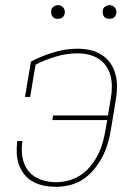

<svg xmlns="http://www.w3.org/2000/svg" viewBox="-20 -717 540 745"><path d="M198 8Q174 8 151.5 3.5Q129 -1 109 -11.5Q89 -22 75 -39.5Q61 -57 53.5 -78Q46 -99 45 -122.5Q44 -146 47 -170H67Q62 -138 67 -107.5Q72 -77 90 -54Q108 -31 137 -20.5Q166 -10 198 -10Q222 -10 247.5 -17Q273 -24 295 -39Q317 -54 333.5 -75Q350 -96 361.5 -119.5Q373 -143 379.5 -167.5Q386 -192 390 -216L396 -251H183L186 -269H399L410 -336Q414 -358 414 -380Q414 -402 409 -422.5Q404 -443 392 -460.5Q380 -478 362.5 -489Q345 -500 324 -505Q303 -510 281 -510Q240 -510 198.5 -498Q157 -486 118 -466L97 -341H77L100 -478Q144 -501 190 -514.5Q236 -528 282 -528Q307 -528 330.5 -522.5Q354 -517 374 -504.5Q394 -492 407.5 -473Q421 -454 427.5 -431Q434 -408 434 -383Q434 -358 430 -333L410 -213Q406 -187 398 -160Q390 -133 377 -108Q364 -83 345.5 -60.5Q327 -38 303.5 -22Q280 -6 252 1Q224 8 198 8ZM404 -644Q398 -644 392.5 -646Q387 -648 383.5 -653Q380 -658 379 -664Q378 -670 379 -676Q379 -681 381.5 -685Q384 -689 388 -691.5Q392 -694 396 -695.5Q400 -697 405 -697Q411 -697 416.5 -694.5Q422 -692 426 -687Q430 -682 431 -676Q432 -670 431 -664Q430 -659 427.5 -655Q425 -651 421.5 -648.5Q418 -646 413.5 -645Q409 -644 404 -644ZM204 -644Q198 -644 192.5 -646Q187 -648 183.5 -653Q180 -658 179 -664Q178 -670 179 -676Q179 -681 181.5 -685Q184 -689 188 -691.5Q192 -694 196 -695.5Q200 -697 205 -697Q211 -697 216.5 -694.5Q222 -692 226 -687Q230 -682 231 -676Q232 -670 231 -664Q230 -659 227.5 -655Q225 -651 221.5 -648.5Q218 -646 213.5 -645Q209 -644 204 -644Z"/></svg>

Font: Iosevka Curly Slab Thin
Style: Italic
Weight: 100
Italic angle: -9°
Monospace: yes
Designer: Belleve Invis
Foundry: Belleve Invis
Version: Version 22.1.2; ttfautohint (v1.8.4)